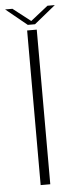

<svg xmlns="http://www.w3.org/2000/svg" viewBox="-67 -804 342 835"><g transform="rotate(-5 104.0 -387.0)"><path d="M76 0H118V-675H76ZM81 -699H112.5L205.5 -774.5H173.5L97.5 -714.5L20.5 -774.5H-11.5Z"/></g></svg>

Font: Anybody UltraCondensed Thin ExtraLight
Style: Regular
Weight: 250
Version: Version 1.111